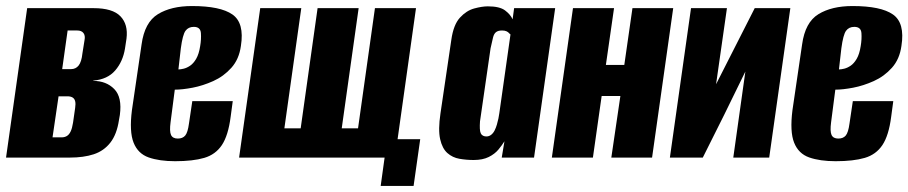

<svg xmlns="http://www.w3.org/2000/svg" viewBox="-24 -522 3009 636"><path d="M-4 0 66 -495H286Q349 -495 375 -468Q401 -441 395 -394L390 -361Q383 -318 357.5 -288.5Q332 -259 285 -255V-254Q328 -254 354.5 -227Q381 -200 373 -141L370 -124Q363 -77 341.5 -49.5Q320 -22 286.5 -11Q253 0 207 0ZM150 -67H180Q190 -67 197.5 -71.5Q205 -76 210 -86.5Q215 -97 218 -116L225 -165Q227 -178 225 -186.5Q223 -195 216.5 -199Q210 -203 199 -203H170ZM182 -293H211Q227 -293 236.5 -305Q246 -317 249 -345L256 -389Q259 -404 252.5 -412.5Q246 -421 232 -421H200Z M556 12Q504 12 468.5 -0.5Q433 -13 418.5 -49.5Q404 -86 413 -157L445 -375Q455 -448 499 -475Q543 -502 612 -502Q706 -502 746 -474Q786 -446 774 -370Q768 -326 742.5 -297.5Q717 -269 682.5 -253.5Q648 -238 614 -231.5Q580 -225 555 -225L541 -117Q537 -87 542.5 -75Q548 -63 565 -63Q581 -63 589.5 -73Q598 -83 602 -113L613 -187H747L740 -135Q732 -73 711 -41.5Q690 -10 652.5 1Q615 12 556 12ZM567 -292Q574 -292 584.5 -294.5Q595 -297 606 -304.5Q617 -312 626 -327.5Q635 -343 639 -369Q643 -392 641.5 -412.5Q640 -433 618 -433Q600 -433 590.5 -420Q581 -407 575 -362Z M1237 94 1250 0H768L838 -495H974L918 -97H972L1028 -495H1164L1108 -97H1162L1218 -495H1354L1293 -61H1368L1346 94Z M1545 8Q1521 8 1498 4Q1475 0 1458 -15Q1441 -30 1434 -61Q1427 -92 1435 -146L1471 -390Q1478 -440 1499.5 -463.5Q1521 -487 1547 -494Q1573 -501 1592 -501Q1631 -501 1649 -487.5Q1667 -474 1674 -458L1679 -495H1815L1745 0H1638L1647 -54Q1639 -41 1627 -26.5Q1615 -12 1595 -2Q1575 8 1545 8ZM1587 -70Q1596 -70 1603 -75.5Q1610 -81 1614.5 -90Q1619 -99 1622 -109.5Q1625 -120 1627 -129.5Q1629 -139 1630 -147L1667 -408Q1665 -409 1662 -412.5Q1659 -416 1653.5 -418.5Q1648 -421 1639 -421Q1626 -421 1619 -415.5Q1612 -410 1609 -397Q1606 -384 1601 -362L1566 -120Q1565 -106 1565.5 -96Q1566 -86 1568.5 -80.5Q1571 -75 1576 -72.5Q1581 -70 1587 -70Z M1804 0 1874 -495H2010L1983 -307H2044L2071 -495H2206L2136 0H2001L2031 -204H1969L1940 0Z M2195 0 2265 -495H2384L2348 -243L2476 -495H2594L2524 0H2405L2445 -285Q2410 -213 2375 -142Q2340 -71 2304 0Z M2744 12Q2692 12 2656.5 -0.5Q2621 -13 2606.5 -49.5Q2592 -86 2601 -157L2633 -375Q2643 -448 2687 -475Q2731 -502 2800 -502Q2894 -502 2934 -474Q2974 -446 2962 -370Q2956 -326 2930.5 -297.5Q2905 -269 2870.5 -253.5Q2836 -238 2802 -231.5Q2768 -225 2743 -225L2729 -117Q2725 -87 2730.5 -75Q2736 -63 2753 -63Q2769 -63 2777.5 -73Q2786 -83 2790 -113L2801 -187H2935L2928 -135Q2920 -73 2899 -41.5Q2878 -10 2840.5 1Q2803 12 2744 12ZM2755 -292Q2762 -292 2772.5 -294.5Q2783 -297 2794 -304.5Q2805 -312 2814 -327.5Q2823 -343 2827 -369Q2831 -392 2829.5 -412.5Q2828 -433 2806 -433Q2788 -433 2778.5 -420Q2769 -407 2763 -362Z"/></svg>

Font: Alumni Sans ExtraBold
Style: Italic
Weight: 800
Italic angle: -8°
Designer: Robert E. Leuschke
Foundry: Robert E. Leuschke
Version: Version 1.016